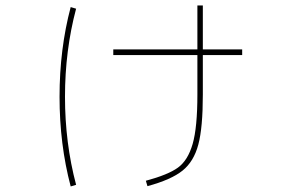

<svg xmlns="http://www.w3.org/2000/svg" viewBox="-20 -628 1040 691"><path d="M851.6 -429.7H710V-288.1Q710 -168.9 693.8 -107.9Q677.7 -46.9 637.2 -14.2Q596.7 18.6 510.7 42L504.9 22.5Q585 1 620.6 -24.9Q656.2 -50.8 673.3 -109.9Q690.4 -168.9 690.4 -288.1V-429.7H387.7V-450.2H690.4V-608.4H710V-450.2H851.6ZM234.4 -602.5 253.9 -596.7Q213.9 -446.3 213.9 -279.8Q213.9 -113.3 253.9 37.1L234.4 43Q194.3 -108.4 194.3 -279.8Q194.3 -451.2 234.4 -602.5Z"/></svg>

Font: Mgen+ 1m thin
Style: Regular
Weight: 100
Designer: [Source Han Sans]
Ryoko NISHIZUKA  (kana & ideographs); Paul D. Hunt (Latin, Greek & Cyrillic); Wenlong ZHANG  (bopomofo
Version: Version 1.059.20150602